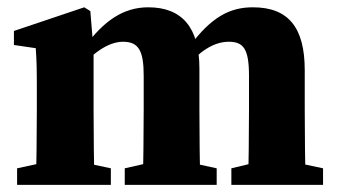

<svg xmlns="http://www.w3.org/2000/svg" viewBox="-20 -519 947 539"><path d="M28 0H291.2V-46.5L197 -66.5H120.7L28 -46.5V0ZM80.4 0H245.7C243.7 -45 242.7 -148 242.7 -210V-376.9L233.6 -487.8L216.5 -498.5L19.1 -432.1V-392.7L80.4 -383.7C83.1 -343.7 83.4 -322.8 83.4 -267.8V-210C83.4 -148 82.4 -45 80.4 0ZM330.2 0H588.3V-46.5L496.3 -66.5H418.5L330.2 -46.5V0ZM380.4 0H542.8C540.8 -45 539.8 -146 539.8 -210V-326.5C539.8 -441.9 490.9 -498.5 396.3 -498.5C326.8 -498.5 271.6 -461.2 217.4 -386.8H201.9L206.6 -328.5C236.6 -366 282.1 -401.8 325.3 -401.8C369.5 -401.8 383.4 -376.2 383.4 -306.3V-210C383.4 -146 382.4 -45 380.4 0ZM629.5 0H886.9V-46.5L792.6 -66.5H712.8L629.5 -46.5V0ZM676 0H838.5C836.5 -45 835.5 -146 835.5 -210V-321.7C835.5 -440.6 790.7 -498.5 689.8 -498.5C626.3 -498.5 573 -472.4 510.2 -386.2H495.3L500.8 -328.5C538.8 -373.7 579.3 -401.8 622.2 -401.8C663.1 -401.8 679 -382.1 679 -306.8V-210C679 -146 678 -45 676 0Z"/></svg>

Font: Source Serif Variable
Style: Regular
Weight: 389
Designer: Frank Grießhammer
Foundry: Adobe Systems Incorporated
Version: Version 3.001;hotconv 1.0.111;makeotfexe 2.5.65597